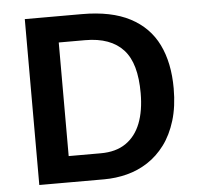

<svg xmlns="http://www.w3.org/2000/svg" viewBox="-49 -711 791 761"><g transform="rotate(-5 346.5 -330.0)"><path d="M139 0V-104H331Q391 -104 430.5 -131Q470 -158 489.5 -208Q509 -258 509 -328Q509 -387 497 -430Q485 -473 460 -500.5Q435 -528 397 -542Q359 -556 308 -556H139V-660H304Q421 -660 495.5 -621Q570 -582 605.5 -509.5Q641 -437 641 -335Q641 -263 624 -207.5Q607 -152 577.5 -112.5Q548 -73 509.5 -48Q471 -23 426.5 -11.5Q382 0 335 0ZM77 0V-660H203V0Z"/></g></svg>

Font: Bricolage Grotesque 16pt SemiBold
Style: Regular
Weight: 600
Version: Version 1.001;gftools[0.9.33.dev8+g029e19f]